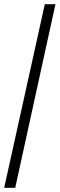

<svg xmlns="http://www.w3.org/2000/svg" viewBox="-20 -780 286 921"><path d="M0 121 195 -760H246L53 121Z"/></svg>

Font: Noto Serif Tamil Condensed
Style: Regular
Weight: 400
Width: 3
Designer: Indian Type Foundry, Tom Grace, and the Monotype Design Team
Foundry: Monotype Imaging Inc.
Version: Version 2.004